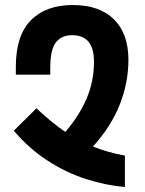

<svg xmlns="http://www.w3.org/2000/svg" viewBox="-20 -744 576 764"><path d="M477 0Q402 -6 322.5 -31.5Q243 -57 169 -105Q95 -153 35 -224L125 -313Q155 -285 183.5 -261.5Q212 -238 240 -219Q295 -283 324.5 -351.5Q354 -420 354 -499Q354 -604 267 -604Q225 -604 202.5 -575.5Q180 -547 180 -473V-447H43V-478Q43 -603 103 -663.5Q163 -724 269 -724Q376 -724 433.5 -667Q491 -610 491 -506Q491 -416 457 -329Q423 -242 350 -161Q406 -138 477 -125Z"/></svg>

Font: Noto Sans Armenian ExtraCondensed
Style: Bold
Weight: 700
Width: 2
Designer: Monotype Design Team
Foundry: Monotype Imaging Inc.
Version: Version 2.008; ttfautohint (v1.8.4.7-5d5b)